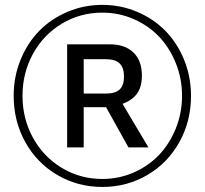

<svg xmlns="http://www.w3.org/2000/svg" viewBox="-20 -737 826 775"><path d="M35.2 -350.1Q35.2 -426.8 62.7 -494.9Q90.3 -563 137.9 -611.8Q185.5 -660.6 252 -689Q318.4 -717.3 393.1 -717.3Q467.8 -717.3 534.2 -689Q600.6 -660.6 648.2 -611.8Q695.8 -563 723.4 -494.9Q751 -426.8 751 -350.1Q751 -248 704.1 -163.6Q657.2 -79.1 575 -30.8Q492.7 17.6 393.1 17.6Q293.5 17.6 211.2 -30.8Q128.9 -79.1 82 -163.6Q35.2 -248 35.2 -350.1ZM70.8 -350.1Q70.8 -258.3 113 -181.2Q155.3 -104 229.5 -59.3Q303.7 -14.6 393.1 -14.6Q460.4 -14.6 520.3 -41Q580.1 -67.4 622.6 -112.3Q665 -157.2 689.9 -219.2Q714.8 -281.2 714.8 -350.1Q714.8 -419.4 689.9 -481.4Q665 -543.5 622.6 -588.4Q580.1 -633.3 520.3 -659.7Q460.4 -686 393.1 -686Q303.7 -686 229.5 -641.4Q155.3 -596.7 113 -519.5Q70.8 -442.4 70.8 -350.1ZM251 -142.1V-558.1H422.9Q484.4 -558.1 518.6 -525.1Q552.7 -492.2 552.7 -432.6Q552.7 -384.8 532.2 -357.9Q511.7 -331.1 474.6 -317.9L579.1 -142.1H498.5L408.2 -304.2H317.9V-142.1ZM480.5 -427.7Q480.5 -463.4 463.1 -480.7Q445.8 -498 408.2 -498H317.9V-359.4H408.2Q445.8 -359.4 463.1 -376Q480.5 -392.6 480.5 -427.7Z"/></svg>

Font: Cooper* Black
Style: Regular
Weight: 900
Designer: Owen Earl
Foundry: indestructible type*
Version: Version 0.001